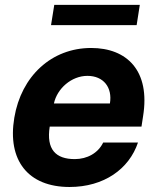

<svg xmlns="http://www.w3.org/2000/svg" viewBox="-20 -747 641 778"><path d="M261.7 10.7C401.6 10.7 503.2 -62.5 539.1 -169.4H398.1C377.5 -126.8 333.5 -102.3 283 -102.3C206 -102.3 166.9 -141.3 181.5 -234H553.3L559.7 -275.6C589.8 -460.9 494 -552.6 349.4 -552.6C188.9 -552.6 66.1 -438.6 38 -270.2C8.9 -97.3 93.8 10.7 261.7 10.7ZM186.8 -645.2H533.7L546.5 -727.3H199.9ZM198.5 -327.8C211.3 -387.8 269.2 -439.6 334.2 -439.6C399.5 -439.6 436.1 -392.8 425.4 -327.8Z"/></svg>

Font: Magic Ui Pro
Style: Bold Italic
Weight: 700
Italic angle: -9.39999°
Designer: Stefan Endress, Andreas Faust
Version: Version 1.000;FEAKit 1.0